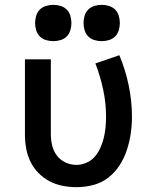

<svg xmlns="http://www.w3.org/2000/svg" viewBox="-20 -765 640 793"><path d="M296 8Q267 8 238.5 2.5Q210 -3 184.5 -16.5Q159 -30 138.5 -51Q118 -72 105.5 -98Q93 -124 88 -152.5Q83 -181 83 -210V-520H190V-210Q190 -187 195.5 -164Q201 -141 215 -122.5Q229 -104 250.5 -94Q272 -84 296 -84Q317 -84 337.5 -93Q358 -102 372 -118.5Q386 -135 395 -155.5Q404 -176 409 -197Q414 -218 416 -239.5Q418 -261 418 -283Q418 -340 406 -395.5Q394 -451 374 -503L473 -537Q498 -477 511.5 -412.5Q525 -348 525 -283Q525 -248 520 -213.5Q515 -179 504 -145.5Q493 -112 474 -82.5Q455 -53 427.5 -31.5Q400 -10 365.5 -1Q331 8 296 8ZM400 -595Q385 -595 370 -599.5Q355 -604 344.5 -614.5Q334 -625 329.5 -640Q325 -655 325 -670Q325 -685 329.5 -700Q334 -715 344.5 -725.5Q355 -736 370 -740.5Q385 -745 400 -745Q415 -745 430 -740.5Q445 -736 455.5 -725.5Q466 -715 470.5 -700Q475 -685 475 -670Q475 -655 470.5 -640Q466 -625 455.5 -614.5Q445 -604 430 -599.5Q415 -595 400 -595ZM200 -595Q185 -595 170 -599.5Q155 -604 144.5 -614.5Q134 -625 129.5 -640Q125 -655 125 -670Q125 -685 129.5 -700Q134 -715 144.5 -725.5Q155 -736 170 -740.5Q185 -745 200 -745Q215 -745 230 -740.5Q245 -736 255.5 -725.5Q266 -715 270.5 -700Q275 -685 275 -670Q275 -655 270.5 -640Q266 -625 255.5 -614.5Q245 -604 230 -599.5Q215 -595 200 -595Z"/></svg>

Font: Iosevka Custom SmBdEx
Style: Regular
Weight: 600
Width: 7
Monospace: yes
Designer: Belleve Invis
Foundry: Belleve Invis
Version: Version 11.2.4; ttfautohint (v1.8.4)